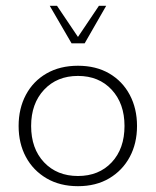

<svg xmlns="http://www.w3.org/2000/svg" viewBox="-20 -630 536 660"><path d="M248 10Q186 10 140 -17Q94 -44 69 -90.5Q44 -137 44 -197Q44 -257 69 -304Q94 -351 140 -377.5Q186 -404 248 -404Q310 -404 355.5 -377.5Q401 -351 426 -304Q451 -257 451 -197Q451 -137 426 -90.5Q401 -44 355.5 -17Q310 10 248 10ZM248 -25Q320 -25 364 -72Q408 -119 408 -197Q408 -274 364 -321.5Q320 -369 248 -369Q176 -369 131.5 -321.5Q87 -274 87 -197Q87 -119 131.5 -72Q176 -25 248 -25ZM226 -481 151 -610H176L248 -503L320 -610H345L271 -481Z"/></svg>

Font: Rokkitt SemiBold ExtraLight
Style: Regular
Weight: 250
Version: Version 3.103